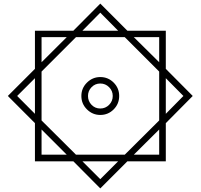

<svg xmlns="http://www.w3.org/2000/svg" viewBox="-20 -904 1124 1076"><path d="M611.8 -366.2Q611.8 -395 591.3 -415.5Q570.8 -436 542 -436Q513.2 -436 493.2 -415.5Q473.1 -395 473.1 -366.2Q473.1 -336.9 493.2 -316.4Q513.2 -295.9 542 -295.9Q570.8 -295.9 591.3 -316.4Q611.8 -336.9 611.8 -366.2ZM647.9 -366.2Q647.9 -321.8 616.9 -290.8Q585.9 -259.8 542 -259.8Q499 -259.8 467.5 -290.8Q436 -321.8 436 -366.2Q436 -410.2 467.5 -441.2Q499 -472.2 542 -472.2Q585.9 -472.2 616.9 -441.2Q647.9 -410.2 647.9 -366.2ZM1007.8 -366.2 909.2 -465.8V-266.1ZM872.1 -502.9 679.2 -695.8H405.8L212.9 -502.9V-229L405.8 -37.1H679.2L872.1 -229ZM642.1 -731.9 542 -833 441.9 -731.9ZM175.8 -465.8 76.2 -366.2 175.8 -266.1ZM441.9 0 542 100.1 642.1 0ZM872.1 -37.1V-178.2L730 -37.1ZM872.1 -555.2V-695.8H730ZM354 -695.8H212.9V-555.2ZM212.9 -178.2V-37.1H354ZM1060.1 -366.2 909.2 -213.9V0H693.8L542 151.9L391.1 0H175.8V-213.9L23.9 -366.2L175.8 -518.1V-731.9H391.1L542 -883.8L693.8 -731.9H909.2V-518.1Z"/></svg>

Font: DroidArabicKufi
Style: Regular
Weight: 400
Designer: Pascal Zoghbi
Foundry: Ascender Corporation
Version: Version 1.00; ttfautohint (v1.4.1)